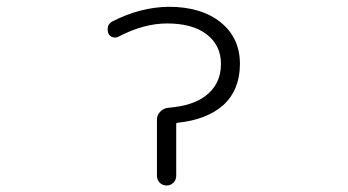

<svg xmlns="http://www.w3.org/2000/svg" viewBox="-20 -576 1040 574"><path d="M697.3 -384.8Q697.3 -307.6 647.5 -261.7Q597.7 -217.8 510.7 -209Q506.8 -209 506.8 -205.1V-50.8Q506.8 -38.1 498.5 -29.8Q490.2 -21.5 478 -21.5Q465.8 -21.5 457.5 -29.8Q449.2 -38.1 449.2 -50.8V-218.8Q449.2 -232.4 459.5 -242.7Q469.7 -252.9 484.4 -253.9Q554.7 -259.8 592.8 -288.1Q640.6 -323.2 640.6 -384.8Q640.6 -440.4 598.1 -473.1Q555.7 -505.9 479.5 -505.9Q410.2 -505.9 335 -466.8Q326.2 -461.9 316.9 -464.8Q307.6 -467.8 303.7 -476.6Q301.8 -482.4 301.8 -488.3Q301.8 -492.2 302.7 -497.1Q306.6 -506.8 315.4 -511.7Q399.4 -554.7 484.4 -555.7Q582 -555.7 639.6 -509.3Q697.3 -462.9 697.3 -384.8Z"/></svg>

Font: Gen Jyuu Gothic L Monospace Light
Style: Regular
Weight: 300
Designer: [Source Han Sans]
Ryoko NISHIZUKA  (kana & ideographs); Paul D. Hunt (Latin, Greek & Cyrillic); Wenlong ZHANG  (bopomofo
Version: Version 1.002.20150607